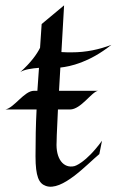

<svg xmlns="http://www.w3.org/2000/svg" viewBox="-54 -689 437 719"><path d="M328 -162C266 -77 225 -67 225 -67C184 -57 154 -94 158 -158C158 -158 158 -184 163 -279H208C249 -279 289 -345 313 -349H167L172 -436C209 -440 280 -455 363 -521C318 -504 270 -493 214 -493C202 -493 190 -493 176 -494L186 -669L102 -599L96 -510C84 -486 62 -455 22 -419C37 -429 66 -433 92 -435L86 -349H73C37 -349 -1 -285 -34 -279H83C80 -222 79 -164 79 -104C79 -27 92 -2 117 7C178 30 273 -75 318 -112L328 -162Z"/></svg>

Font: Quintessential
Style: Regular
Weight: 400
Designer: Astigmatic (AOETI)
Foundry: Astigmatic (AOETI)
Version: Version 1.000